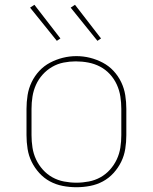

<svg xmlns="http://www.w3.org/2000/svg" viewBox="-20 -776 640 804"><path d="M300 8Q271 8 242.5 2.5Q214 -3 189 -16.5Q164 -30 144.5 -51.5Q125 -73 112.5 -98.5Q100 -124 95.5 -152.5Q91 -181 91 -210V-320Q91 -349 95.5 -377.5Q100 -406 112.5 -432Q125 -458 144.5 -479Q164 -500 189.5 -513.5Q215 -527 243 -534Q271 -541 300 -541Q329 -541 357 -534Q385 -527 410.5 -513.5Q436 -500 455.5 -479Q475 -458 487.5 -432Q500 -406 504.5 -377.5Q509 -349 509 -320V-210Q509 -181 504.5 -152.5Q500 -124 487.5 -98.5Q475 -73 455.5 -51.5Q436 -30 411 -16.5Q386 -3 357.5 2.5Q329 8 300 8ZM300 -11Q326 -11 352 -16Q378 -21 400.5 -33.5Q423 -46 440.5 -65.5Q458 -85 469 -108.5Q480 -132 484 -158Q488 -184 488 -210V-320Q488 -346 484 -372Q480 -398 469 -422Q458 -446 440 -465.5Q422 -485 399 -497Q376 -509 350 -514Q324 -519 297 -519Q272 -519 246.5 -514Q221 -509 198.5 -496Q176 -483 158.5 -463.5Q141 -444 130.5 -420.5Q120 -397 116 -371.5Q112 -346 112 -320V-210Q112 -184 116 -158Q120 -132 131 -108.5Q142 -85 159.5 -65.5Q177 -46 199.5 -33.5Q222 -21 248 -16Q274 -11 300 -11ZM388 -605 276 -744 294 -756 403 -615ZM218 -605 202 -625 106 -744 124 -756 233 -615Z"/></svg>

Font: Iosevka Curly Thin Extended
Style: Regular
Weight: 100
Width: 7
Monospace: yes
Designer: Belleve Invis
Foundry: Belleve Invis
Version: Version 11.1.0; ttfautohint (v1.8.3)